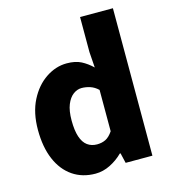

<svg xmlns="http://www.w3.org/2000/svg" viewBox="-118 -895 895 1005"><g transform="rotate(-15 329.0 -392.5)"><path d="M276 14Q205 14 152.5 -22Q100 -58 71.5 -125Q43 -192 43 -285Q43 -378 77 -444.5Q111 -511 165 -547Q219 -583 278 -583Q325 -583 356 -567Q387 -551 415 -524L409 -609V-799H587V0H442L429 -55H425Q395 -25 356 -5.5Q317 14 276 14ZM323 -132Q349 -132 369.5 -142Q390 -152 409 -180V-404Q389 -423 366 -430.5Q343 -438 320 -438Q296 -438 274.5 -422Q253 -406 239.5 -373Q226 -340 226 -287Q226 -233 237.5 -198.5Q249 -164 271 -148Q293 -132 323 -132Z"/></g></svg>

Font: Noto Sans JP Thin Black
Style: Regular
Weight: 900
Version: Version 2.004-H2;hotconv 1.0.118;makeotfexe 2.5.65603